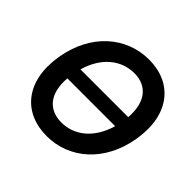

<svg xmlns="http://www.w3.org/2000/svg" viewBox="-179 -930 1133 1133"><g transform="rotate(45 387.5 -363.5)"><path d="M735.1 -355.1C774.9 -594.5 651.3 -737.2 457.7 -737.2C269.5 -737.2 108 -602.3 69.6 -371.1C30.2 -132.5 153.4 9.9 348.7 9.9C535.2 9.9 696.4 -123.9 735.1 -355.1ZM194.6 -317.5H593.4C554.3 -182.2 462 -108.3 353 -108.3C248.6 -108.3 182.9 -179.7 194.6 -317.5ZM211.6 -409.8C250 -544.4 343 -619 452.4 -619C557.2 -619 620.7 -546.5 610.1 -409.8Z"/></g></svg>

Font: Margiela Sans Semi Bold
Style: Italic
Weight: 600
Italic angle: -9.39999°
Designer: Stefan Endress, Andreas Faust
Version: Version 1.100;FEAKit 1.0